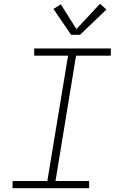

<svg xmlns="http://www.w3.org/2000/svg" viewBox="-20 -990 640 1010"><path d="M46 0V-38H229L338 -697H160V-735H563V-697H380L272 -38H449V0ZM354 -807 261 -943 300 -967 382 -837 506 -970 540 -940 401 -807Z"/></svg>

Font: Iosevka Curly XLtExObl
Style: Regular
Weight: 200
Width: 7
Italic angle: -9°
Monospace: yes
Designer: Belleve Invis
Foundry: Belleve Invis
Version: Version 11.0.1; ttfautohint (v1.8.3)